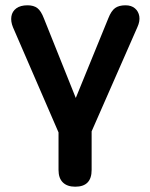

<svg xmlns="http://www.w3.org/2000/svg" viewBox="-20 -517 566 725"><path d="M264 188Q234 188 217.5 172Q201 156 201 125V-17L29 -414Q20 -436 23 -455Q26 -474 41.5 -485.5Q57 -497 84 -497Q107 -497 121 -486.5Q135 -476 146 -447L281 -110H251L389 -448Q400 -476 414.5 -486.5Q429 -497 454 -497Q476 -497 489.5 -485.5Q503 -474 506 -455.5Q509 -437 499 -415L326 -21V125Q326 188 264 188Z"/></svg>

Font: Nunito ExtraLight
Style: Regular
Weight: 200
Designer: Vernon Adams
Foundry: Vernon Adams
Version: Version 3.602